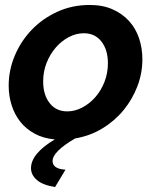

<svg xmlns="http://www.w3.org/2000/svg" viewBox="-20 -553 626 774"><path d="M202 201Q152 193 128.5 172.5Q105 152 105 125Q105 66 201 9Q155 5 120 -14Q85 -33 62 -62Q39 -91 27 -128.5Q15 -166 15 -208Q15 -270 39.5 -328.5Q64 -387 107.5 -432.5Q151 -478 211 -505.5Q271 -533 342 -533Q394 -533 433.5 -515.5Q473 -498 500 -468.5Q527 -439 540.5 -399Q554 -359 554 -314Q554 -258 534 -205.5Q514 -153 478.5 -109.5Q443 -66 393 -35.5Q343 -5 283 5Q192 58 192 96Q192 128 244 131ZM251 -104Q282 -104 311.5 -119.5Q341 -135 364 -161Q387 -187 401 -222.5Q415 -258 415 -298Q415 -352 389 -385.5Q363 -419 318 -419Q287 -419 257.5 -403.5Q228 -388 205 -361.5Q182 -335 168 -300Q154 -265 154 -225Q154 -171 180 -137.5Q206 -104 251 -104Z"/></svg>

Font: PTCRaleway
Style: Bold Italic
Weight: 700
Italic angle: -12°
Designer: Matt McInerney, Pablo Impallari, Rodrigo Fuenzalida
Foundry: Matt McInerney, Pablo Impallari, Rodrigo Fuenzalida
Version: Version 3.000g; ttfautohint (v1.5) -l 8 -r 28 -G 28 -x 14 -D